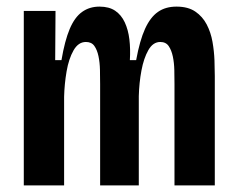

<svg xmlns="http://www.w3.org/2000/svg" viewBox="-20 -561 719 581"><path d="M52 0V-347V-528H148L147 -379H166Q176 -438 191 -473.5Q206 -509 228.5 -525Q251 -541 281 -541Q310 -541 328.5 -528.5Q347 -516 357.5 -493.5Q368 -471 371.5 -442Q375 -413 373 -379H392Q403 -439 419 -474Q435 -509 458 -525Q481 -541 514 -541Q549 -541 571 -526Q593 -511 605.5 -487Q618 -463 623 -434.5Q628 -406 629 -378.5Q630 -351 630 -331V0H508V-307Q508 -327 507.5 -349Q507 -371 503 -390Q499 -409 490.5 -421.5Q482 -434 465 -434Q443 -434 429 -409.5Q415 -385 408 -347.5Q401 -310 400 -270V0H283V-306Q283 -327 282.5 -349.5Q282 -372 278 -391Q274 -410 265.5 -422Q257 -434 240 -434Q217 -434 202.5 -408.5Q188 -383 181.5 -345Q175 -307 174 -268V0Z"/></svg>

Font: Bricolage Grotesque Condensed SemiBold
Style: Regular
Weight: 600
Width: 3
Designer: Mathieu Triay
Foundry: Atelier Triay
Version: Version 1.000;gftools[0.9.30]